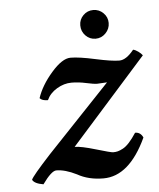

<svg xmlns="http://www.w3.org/2000/svg" viewBox="-48 -647 580 700"><g transform="rotate(-5 242.5 -296.5)"><path d="M43 -7.8Q47.4 -20.5 116.2 -95.2L346.2 -337.9Q319.8 -335.9 310.1 -335.9Q297.9 -335.9 270.3 -342Q242.7 -348.1 216.8 -348.1Q189.5 -348.1 163.3 -332.5Q137.2 -316.9 126 -292Q104.5 -292 96.2 -301.8Q111.3 -347.7 151.1 -393.3Q190.9 -439 221.2 -439Q252.4 -439 311.5 -426Q370.6 -413.1 397.9 -413.1Q423.3 -413.1 451.2 -448.2Q460 -446.3 469.7 -439.2Q479.5 -432.1 484.9 -424.8L208 -113.8Q231.4 -113.8 284.9 -97.9Q338.4 -82 346.2 -82Q356 -82 363.5 -84Q371.1 -85.9 382.3 -91.8Q393.6 -97.7 406 -111.3Q418.5 -125 432.1 -146Q452.1 -146 460.9 -126Q397.9 9.8 303.2 9.8Q248.5 9.8 208 -13.2Q166 -34.2 133.8 -34.2Q116.2 -34.2 83 12.2Q50.3 6.8 43 -7.8ZM267.1 -553.2Q267.1 -574.7 282.2 -589.8Q297.4 -605 318.8 -605Q340.3 -605 355.7 -589.8Q371.1 -574.7 371.1 -553.2Q371.1 -531.7 355.7 -515.9Q340.3 -500 318.8 -500Q297.4 -500 282.2 -515.6Q267.1 -531.2 267.1 -553.2Z"/></g></svg>

Font: Common Serif SemiBold
Style: Italic
Weight: 600
Italic angle: -12°
Designer: Philipp H. Poll, Khaled Hosny
Foundry: Stefan Peev, Context Ltd.
Version: Version 1.026